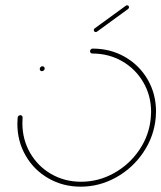

<svg xmlns="http://www.w3.org/2000/svg" viewBox="-20 -701 606 721"><path d="M129.3 -441.5Q129.3 -445.9 132.2 -449.1Q135.2 -452.2 139.3 -452.2Q143 -452.2 145.4 -449.8Q147.8 -447.4 147.8 -443.7Q147.8 -439.6 144.6 -436.7Q141.5 -433.7 137.4 -433.7Q133.7 -433.7 131.5 -435.9Q129.3 -438.1 129.3 -441.5ZM318.1 -508.5Q318.1 -512.6 321.1 -515.6Q324.1 -518.5 328.1 -518.5Q394.8 -518.5 449.3 -487.2Q503.7 -455.9 534.8 -401.9Q565.9 -347.8 565.9 -282.2Q565.9 -271.1 564.8 -259.3Q558.5 -188.9 518.5 -129.3Q478.5 -69.6 415.9 -34.8Q353.3 0 283 0Q216.3 0 161.9 -31.3Q107.4 -62.6 76.3 -116.7Q45.2 -170.7 45.2 -236.3Q45.2 -247.8 46.3 -259.3Q46.7 -263 49.4 -265.7Q52.2 -268.5 56.3 -268.5Q60 -268.5 62.6 -265.9Q65.2 -263.3 64.8 -259.3Q64.1 -252.2 64.1 -238.1Q64.1 -177.4 93 -127Q121.9 -76.7 172.2 -47.6Q222.6 -18.5 284.4 -18.5Q350 -18.5 408.1 -50.9Q466.3 -83.3 503.5 -138.5Q540.7 -193.7 546.3 -259.3Q547.4 -270.4 547.4 -280.7Q547.4 -341.5 518.3 -391.7Q489.3 -441.9 438.9 -470.9Q388.5 -500 326.7 -500Q323 -500 320.6 -502.4Q318.1 -504.8 318.1 -508.5ZM339.3 -580.7Q336.3 -580.7 334.3 -582.8Q332.2 -584.8 332.2 -587.8Q332.2 -592.2 335.6 -594.4L452.6 -679.6Q454.4 -681.1 457.4 -681.1Q460.4 -681.1 462.4 -679.1Q464.4 -677 464.4 -674.1Q464.4 -669.6 461.1 -667.4L344.4 -582.2Q341.9 -580.7 339.3 -580.7Z"/></svg>

Font: 26F Galaxy Sans Hairline
Style: Italic
Weight: 50
Italic angle: -5°
Designer: C₂₉H₂₅N₃O₅
Version: Version 1.200